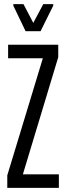

<svg xmlns="http://www.w3.org/2000/svg" viewBox="-20 -903 320 923"><path d="M15 0V-60L186 -623H19V-688H260V-628L90 -65H263V0ZM103 -753 44 -876V-883H93L140 -793L188 -883H236V-876L175 -753Z"/></svg>

Font: Saira UltraCondensed Medium
Style: Regular
Weight: 500
Width: 1
Designer: Hector Gatti with collaboration of the Omnibus-Type team
Foundry: Omnibus-Type
Version: Version 1.101